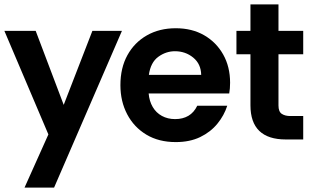

<svg xmlns="http://www.w3.org/2000/svg" viewBox="-21 -637 1436 877"><path d="M91 220 200 -23 -1 -496H142L270 -158L401 -496H536L226 220Z M782 12Q704 12 647.5 -22Q591 -56 560 -115Q529 -174 529 -248Q529 -327 561 -385Q593 -443 650 -475.5Q707 -508 782 -508Q856 -508 911.5 -476Q967 -444 998.5 -388Q1030 -332 1030 -259Q1030 -246 1029 -233.5Q1028 -221 1026 -210H658Q661 -175 676.5 -148.5Q692 -122 718.5 -107.5Q745 -93 779 -93Q814 -93 839.5 -108Q865 -123 880 -154H1017Q1003 -110 972 -72Q941 -34 893.5 -11Q846 12 782 12ZM659 -295H898Q897 -345 861.5 -374Q826 -403 778 -403Q737 -403 702 -377.5Q667 -352 659 -295Z M1284 0Q1204 0 1163.5 -39Q1123 -78 1123 -156V-389H1059V-496H1123V-617H1251V-496H1364V-389H1251V-155Q1251 -127 1266 -117Q1281 -107 1305 -107H1364V0Z"/></svg>

Font: Rethink Sans
Style: Bold
Weight: 700
Designer: The Rethink Sans project authors (Hans Thiessen). DM Sans designed by Colophon Foundry.
Foundry: Rethink Communications LLC
Version: Version 1.001